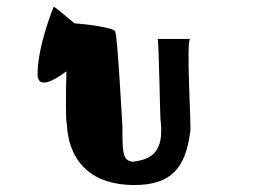

<svg xmlns="http://www.w3.org/2000/svg" viewBox="-20 -858 746 552"><path d="M88 -645C88 -602 131 -623 171 -653C169 -582 169 -509 172 -502C178 -388 248 -326 366 -326C475 -326 514 -378 527 -480C531 -480 514 -746 527 -746H433C437 -746 440 -508 442 -510C451 -423 419 -400 362 -393C332 -396 332 -420 332 -495C331 -503 318 -758 311 -768C306 -779 224 -789 194 -791C164 -816 134 -842 134 -838C134 -838 88 -726 88 -645Z"/></svg>

Font: Ampere
Style: SC
Weight: 400
Version: Version 1